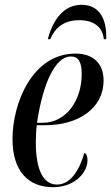

<svg xmlns="http://www.w3.org/2000/svg" viewBox="-20 -769 462 799"><path d="M179 -606H189C208 -650 242 -685 310 -685C375 -685 408 -652 412 -606H422C425 -690 394 -749 319 -749C244 -749 199 -684 179 -606ZM201 10C293 10 344 -53 344 -101C344 -122 338 -130 331 -133C310 -58 272 -1 217 -1C162 -1 129 -58 129 -178C129 -198 131 -238 133 -248H169C306 -248 411 -318 411 -434C411 -504 369 -546 294 -546C114 -546 32 -338 32 -191C32 -55 99 10 201 10ZM157 -258H134C159 -427 212 -534 274 -534C306 -534 320 -513 320 -460C320 -353 257 -258 157 -258Z"/></svg>

Font: Noto Serif Display ExtraCondensed Medium
Style: Italic
Weight: 500
Width: 2
Italic angle: -12°
Designer: Monotype Design Team
Foundry: Monotype Imaging Inc.
Version: Version 2.009